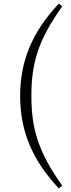

<svg xmlns="http://www.w3.org/2000/svg" viewBox="-20 -839 396 1077"><path d="M156 -301C156 -487 196 -617 329 -803L310 -819C162 -661 93 -499 93 -301C93 -102 162 60 310 218L329 202C197 17 156 -114 156 -301Z"/></svg>

Font: Noto Serif HK Light
Style: Regular
Weight: 300
Designer: Ryoko NISHIZUKA 西塚涼子 (kana & ideographs); Frank Grießhammer (Latin, Greek & Cyrillic); Wenlong ZHANG 张文龙 (bopomofo); San
Foundry: Adobe
Version: Version 2.001;hotconv 1.1.0;makeotfexe 2.6.0